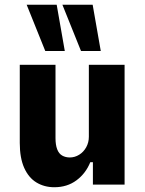

<svg xmlns="http://www.w3.org/2000/svg" viewBox="-20 -775 607 806"><path d="M208 11Q166 11 133 -9Q100 -29 81.5 -70.5Q63 -112 63 -175V-503H213V-195Q213 -167 220 -148.5Q227 -130 241 -122Q255 -114 273 -114Q294 -114 312.5 -125.5Q331 -137 342 -157Q353 -177 353 -201V-503H503V0H370V-94H359Q340 -47 301 -18Q262 11 208 11ZM320 -561 242 -755H369L403 -561ZM170 -561 92 -755H218L252 -561Z"/></svg>

Font: Nunito Sans 7pt Condensed ExtraBold
Style: Regular
Weight: 800
Width: 3
Designer: Vernon Adams
Foundry: Vernon Adams
Version: Version 3.101;gftools[0.9.27]